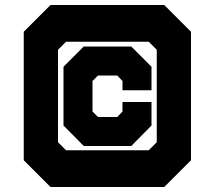

<svg xmlns="http://www.w3.org/2000/svg" viewBox="-20 -734 849 768"><path d="M182 14 75 -93V-607L182 -714H637L744 -607V-93L637 14ZM244 -133H575L607 -165V-535L575 -567H244L212 -535V-165ZM315 -150 234 -232V-467L315 -548H505L586 -467V-373H470V-410L449 -432H372L350 -410V-288L372 -266H449L470 -288V-326H586V-232L505 -150Z"/></svg>

Font: Tourney Expanded Black
Style: Regular
Weight: 900
Width: 7
Designer: Tyler Finck
Foundry: Etcetera Type Co
Version: Version 1.010; ttfautohint (v1.8.3)